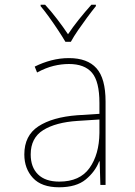

<svg xmlns="http://www.w3.org/2000/svg" viewBox="-20 -783 570 813"><path d="M230 10Q156 10 119.5 -29.5Q83 -69 83 -129Q83 -209 142.5 -248Q202 -287 307 -295L401 -301V-347Q401 -438 369.5 -475Q338 -512 272 -512Q240 -512 207 -504Q174 -496 137 -476L127 -501Q161 -518 197.5 -527.5Q234 -537 272 -537Q350 -537 388.5 -494Q427 -451 427 -353V0H405L402 -100H400Q383 -56 343 -23Q303 10 230 10ZM231 -14Q318 -14 359 -71.5Q400 -129 401 -220V-277L308 -271Q216 -265 163 -232Q110 -199 110 -129Q110 -75 141 -44.5Q172 -14 231 -14ZM257 -606Q244 -628 225.5 -656Q207 -684 187.5 -711Q168 -738 152 -757V-763H171Q196 -736 222 -702Q248 -668 268 -638Q288 -668 314 -700.5Q340 -733 367 -763H386V-757Q369 -736 349 -709Q329 -682 310.5 -655Q292 -628 280 -606Z"/></svg>

Font: Noto Sans Mono Condensed Thin
Style: Regular
Weight: 100
Width: 3
Designer: Monotype Design Team
Foundry: Monotype Imaging Inc.
Version: Version 2.014; ttfautohint (v1.8.4.7-5d5b)